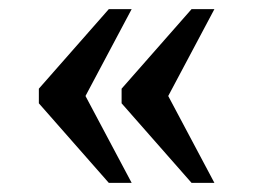

<svg xmlns="http://www.w3.org/2000/svg" viewBox="-20 -480 554 420"><path d="M399 -80H449L348 -270L449 -460H399L246 -286V-254ZM218 -80H268L167 -270L268 -460H218L65 -286V-254Z"/></svg>

Font: Noto Serif
Style: Regular
Weight: 400
Designer: Monotype Design Team
Foundry: Monotype Imaging Inc.
Version: Version 2.015